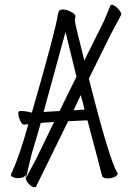

<svg xmlns="http://www.w3.org/2000/svg" viewBox="-20 -746 540 806"><path d="M151 -230Q140 -189 113 -100L89 1L106 -31Q119 -54 131 -77L207 -234ZM347 -241 266 -237 131 38Q131 40 125 40Q114 40 102 27Q88 13 88 1V-11L80 -3Q68 2 56 2Q44 2 35 -2Q26 -6 26 -12Q26 -15 29 -20Q64 -97 99 -225Q87 -223 81 -223Q75 -223 70 -230Q57 -251 57 -270Q57 -280 65 -280Q90 -280 109 -274H114Q215 -624 222 -681Q225 -696 228.5 -701Q232 -706 245 -706Q258 -706 275.5 -697.5Q293 -689 296 -681Q297 -680 297 -678Q297 -676 295.5 -670.5Q294 -665 294 -659Q294 -653 310 -589L334 -492L415 -655Q430 -689 443 -722Q444 -726 450 -726Q456 -726 465 -719Q474 -712 481.5 -702.5Q489 -693 489 -685Q484 -674 444 -600L353 -416Q439 -75 472 -22Q474 -19 474 -17Q474 -9 460.5 -3Q447 3 431 3Q415 3 409 -6Q400 -43 347 -241ZM301 -424 255 -612 163 -276 230 -280ZM335 -286Q329 -312 319 -347L289 -283Z"/></svg>

Font: Moon Stars Kai T HW Light
Style: Regular
Weight: 300
Designer: GuiWonder
Version: Version 1.101